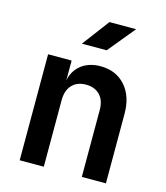

<svg xmlns="http://www.w3.org/2000/svg" viewBox="-116 -874 831 962"><g transform="rotate(15 299.5 -392.5)"><path d="M226.6 -645 332 -785.2H470.2L355 -645ZM76.7 0V-549.8H198.7V-446.8Q208.5 -498.5 247.6 -529.3Q286.6 -559.6 346.2 -560.1Q427.2 -560.1 475.6 -505.9Q523.9 -451.7 523.9 -360.8V0H398.9V-346.2Q398.9 -397 372.6 -424.3Q346.2 -451.7 300.8 -452.1Q254.4 -452.1 228 -423.8Q201.7 -396 201.7 -344.2V0Z"/></g></svg>

Font: UDEV Gothic 35
Style: Bold
Weight: 700
Version: v2.1.0; ttfautohint (v1.8.4.7-5d5b-dirty) -l 6 -r 45 -G 200 